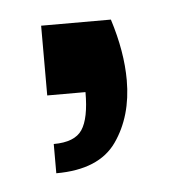

<svg xmlns="http://www.w3.org/2000/svg" viewBox="-30 -96 235 255"><g transform="rotate(-5 87.5 31.5)"><path d="M36 130V91Q64 91 74 76Q84 61 84 26H33V-67H126Q140 -23 140 15Q140 63 116.5 96.5Q93 130 36 130Z"/></g></svg>

Font: Ulagadi Sans
Style: Regular
Weight: 400
Designer: Ninad Kale (Devanagari), Jonny Pinhorn (Latin)
Foundry: Indian Type Foundry
Version: Version 3.01;March 29, 2020;FontCreator 12.0.0.2522 64-bit; 